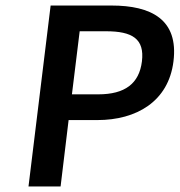

<svg xmlns="http://www.w3.org/2000/svg" viewBox="-20 -674 649 694"><path d="M83 0H199L228 -240H332C473 -240 589 -307 607 -452C626 -604 526 -654 383 -654H163ZM240 -333 268 -561H363C458 -561 503 -534 493 -452C483 -372 432 -333 335 -333Z"/></svg>

Font: Falling Sky
Style: Obl
Weight: 400
Designer: Paul D. Hunt
Foundry: Adobe Systems Incorporated
Version: Version 1.02